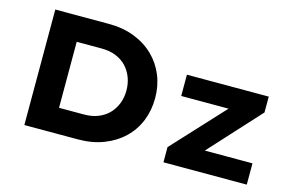

<svg xmlns="http://www.w3.org/2000/svg" viewBox="-89 -912 1721 1124"><g transform="rotate(15 771.5 -350.0)"><path d="M122 0V-700H447Q532 -700 601 -673.5Q670 -647 719.5 -599Q769 -551 795 -487.5Q821 -424 821 -350Q821 -275 795 -211Q769 -147 719.5 -100Q670 -53 601 -26.5Q532 0 447 0ZM292 -116 269 -150H442Q492 -150 530 -165.5Q568 -181 593.5 -208Q619 -235 633 -271Q647 -307 647 -350Q647 -392 633 -428.5Q619 -465 593.5 -492Q568 -519 530 -534.5Q492 -550 442 -550H266L292 -582ZM965 0V-92L1300 -454L1307 -402H965V-531H1461V-435L1140 -84L1130 -129H1470V0Z"/></g></svg>

Font: Lexend Exa
Style: Bold
Weight: 700
Designer: Bonnie Shaver-Troup, Thomas Jockin
Foundry: Lexend
Version: Version 1.007